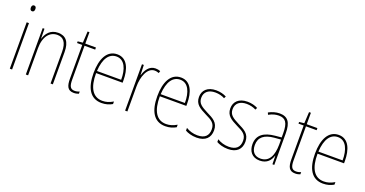

<svg xmlns="http://www.w3.org/2000/svg" viewBox="-35 -1382 3901 2050"><g transform="rotate(20 1915.0 -356.5)"><path d="M95 -723C75 -723 69 -706 69 -690C69 -672 76 -657 94 -657C112 -657 120 -671 120 -691C120 -707 115 -723 95 -723ZM107 -527H81V0H107Z M436 -537C347 -537 304 -475 287 -416H285L283 -527H263V0H289V-308C289 -445 353 -513 436 -513C503 -513 544 -468 544 -359V0H570V-366C570 -485 522 -537 436 -537Z M811 -14C760 -14 747 -49 747 -119V-503H868V-527H747V-657H726L719 -528L662 -522V-503H721V-120C721 -37 739 10 810 10C834 10 850 5 866 -1V-26C852 -19 832 -14 811 -14Z M1109 -537C992 -537 937 -423 937 -263C937 -97 994 10 1125 10C1173 10 1211 -2 1246 -22V-51C1203 -26 1168 -15 1125 -15C1017 -15 962 -106 963 -271H1264V-298C1264 -424 1223 -537 1109 -537ZM1109 -512C1200 -512 1240 -417 1239 -295H964C972 -440 1026 -512 1109 -512Z M1543 -535C1471 -535 1435 -470 1418 -414H1416L1412 -527H1391V0H1417V-283C1417 -394 1459 -510 1543 -510C1562 -510 1578 -505 1591 -500L1599 -524C1582 -532 1562 -535 1543 -535Z M1833 -537C1716 -537 1661 -423 1661 -263C1661 -97 1718 10 1849 10C1897 10 1935 -2 1970 -22V-51C1927 -26 1892 -15 1849 -15C1741 -15 1686 -106 1687 -271H1988V-298C1988 -424 1947 -537 1833 -537ZM1833 -512C1924 -512 1964 -417 1963 -295H1688C1696 -440 1750 -512 1833 -512Z M2356 -126C2356 -218 2294 -245 2221 -282C2152 -318 2108 -342 2108 -407C2108 -476 2157 -512 2231 -512C2270 -512 2311 -502 2338 -486L2350 -509C2319 -526 2277 -537 2232 -537C2133 -537 2082 -482 2082 -408C2082 -324 2140 -294 2215 -256C2283 -223 2329 -200 2329 -128C2329 -57 2290 -16 2205 -16C2157 -16 2111 -30 2075 -53V-22C2102 -6 2149 10 2205 10C2306 10 2356 -44 2356 -126Z M2712 -126C2712 -218 2650 -245 2577 -282C2508 -318 2464 -342 2464 -407C2464 -476 2513 -512 2587 -512C2626 -512 2667 -502 2694 -486L2706 -509C2675 -526 2633 -537 2588 -537C2489 -537 2438 -482 2438 -408C2438 -324 2496 -294 2571 -256C2639 -223 2685 -200 2685 -128C2685 -57 2646 -16 2561 -16C2513 -16 2467 -30 2431 -53V-22C2458 -6 2505 10 2561 10C2662 10 2712 -44 2712 -126Z M2953 -537C2912 -537 2868 -524 2830 -503L2840 -480C2883 -504 2920 -512 2953 -512C3028 -512 3060 -471 3060 -351V-303L2987 -296C2863 -284 2791 -234 2791 -129C2791 -53 2832 10 2922 10C3008 10 3044 -43 3061 -96H3063L3065 0H3086V-356C3086 -486 3045 -537 2953 -537ZM2987 -273 3061 -279V-220C3060 -98 3021 -13 2922 -13C2856 -13 2818 -55 2818 -129C2818 -219 2877 -263 2987 -273Z M3327 -14C3276 -14 3263 -49 3263 -119V-503H3384V-527H3263V-657H3242L3235 -528L3178 -522V-503H3237V-120C3237 -37 3255 10 3326 10C3350 10 3366 5 3382 -1V-26C3368 -19 3348 -14 3327 -14Z M3625 -537C3508 -537 3453 -423 3453 -263C3453 -97 3510 10 3641 10C3689 10 3727 -2 3762 -22V-51C3719 -26 3684 -15 3641 -15C3533 -15 3478 -106 3479 -271H3780V-298C3780 -424 3739 -537 3625 -537ZM3625 -512C3716 -512 3756 -417 3755 -295H3480C3488 -440 3542 -512 3625 -512Z"/></g></svg>

Font: Noto Sans Ethiopic Condensed Thin
Style: Regular
Weight: 100
Width: 3
Designer: Monotype Design Team
Foundry: Monotype Imaging Inc.
Version: Version 2.102